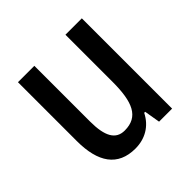

<svg xmlns="http://www.w3.org/2000/svg" viewBox="-147 -764 812 812"><g transform="rotate(-45 259.5 -358.0)"><path d="M449 -633H351V-352C351 -231 325 -169 242 -169C189 -169 165 -211 165 -300V-633H67V-281C67 -154 115 -83 220 -83C277 -83 326 -110 353 -164H359L371 -93H449Z"/></g></svg>

Font: Noto Sans Kannada UI Condensed Medium
Style: Regular
Weight: 500
Width: 3
Designer: Jelle Bosma - Monotype Design Team
Foundry: Monotype Imaging Inc.
Version: Version 2.005